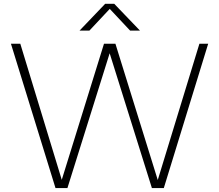

<svg xmlns="http://www.w3.org/2000/svg" viewBox="-20 -964 1124 984"><path d="M1002 -740H1047L819.5 0H758.5L542 -691L325.5 0H264.5L36 -740H84L296.5 -42.5L513 -740H571.5L788.5 -41.5ZM697.5 -807H647L542.5 -918.5L438 -807H387.5L519 -944.5H565.5Z"/></svg>

Font: Encode Sans Semi Expanded ExLight
Style: Regular
Weight: 275
Width: 6
Designer: Multiple Designers
Foundry: Impallari Type
Version: Version 2.000